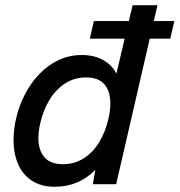

<svg xmlns="http://www.w3.org/2000/svg" viewBox="-20 -710 692 740"><path d="M636.2 -561H557.1L427.7 0H337.9L347.2 -55.2Q283.7 9.8 190.9 9.8Q139.2 9.8 103.5 -13.2Q67.9 -36.1 50 -76.9Q32.2 -117.7 32.2 -170.4Q32.2 -211.9 42 -252.9Q57.6 -320.3 93.5 -376.2Q129.4 -432.1 181.4 -465.1Q233.4 -498 294.4 -498Q342.3 -498 376.7 -479.2Q411.1 -460.4 428.7 -426.3L460.4 -561H326.2L341.8 -628.9H476.6L491.2 -689.9H586.9L572.8 -628.9H651.9ZM405.3 -311.5Q405.3 -357.9 382.6 -384.8Q359.9 -411.6 311.5 -411.6Q266.6 -411.6 230.5 -387.9Q194.3 -364.3 170.2 -324.2Q146 -284.2 135.3 -235.4Q127.9 -204.6 127.9 -177.7Q127.9 -131.3 151.1 -104.2Q174.3 -77.1 222.2 -77.1Q267.6 -77.1 303.5 -100.3Q339.4 -123.5 363 -163.1Q386.7 -202.6 397.9 -252.9Q405.3 -283.7 405.3 -311.5Z"/></svg>

Font: Acari Sans Medium
Style: Italic
Weight: 500
Italic angle: -13°
Designer: Alfredo Marco Pradil and Stefan Peev
Foundry: Hanken Design Co.
Version: Version 1.045